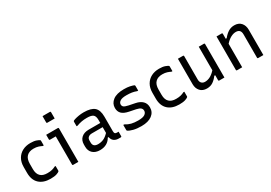

<svg xmlns="http://www.w3.org/2000/svg" viewBox="24 -1674 3651 2584"><g transform="rotate(-30 1850.0 -381.5)"><path d="M305 -543Q362 -543 397 -530Q432 -517 442 -508Q446 -503 446 -497V-424H431Q408 -436 377.5 -446Q347 -456 304 -456Q235 -456 197.5 -418Q160 -380 160 -303V-221Q160 -147 198 -111Q233 -76 304 -76Q348 -76 378 -84Q408 -92 431 -105H446V-31Q446 -26 443 -23Q432 -12 398.5 -0.5Q365 11 304 11Q192 11 129.5 -48Q67 -107 67 -217V-306Q67 -382 98 -435Q129 -488 182.5 -515.5Q236 -543 305 -543Z M647 -11V-449H557Q546 -449 546 -460V-532H728Q739 -532 739 -521V0H658Q647 0 647 -11ZM629 -774H744Q755 -774 755 -763V-665H640Q629 -665 629 -676Z M1347 -351V-126Q1347 -100 1357 -90Q1365 -81 1386 -81H1411V-11Q1411 0 1400 0H1365Q1324 0 1295 -21Q1266 -42 1258 -85H1245Q1220 -39 1176.5 -14.5Q1133 10 1073 10Q1003 10 961.5 -28Q920 -66 920 -132V-164Q920 -230 962 -268Q1004 -306 1077 -306H1256V-352Q1256 -412 1229 -434Q1202 -456 1133 -456Q1088 -456 1050.5 -449Q1013 -442 973 -427H958V-499Q958 -504 961 -507Q966 -513 991.5 -521Q1017 -529 1054.5 -535.5Q1092 -542 1133 -542Q1246 -542 1296.5 -498.5Q1347 -455 1347 -351ZM1012 -142Q1012 -73 1090 -73Q1136 -73 1175 -90Q1214 -107 1256 -151V-241H1090Q1050 -241 1030 -221Q1012 -205 1012 -172Z M1717 -79Q1789 -79 1820 -100Q1851 -121 1851 -154Q1851 -181 1832 -197.5Q1813 -214 1767 -224L1668 -244Q1593 -259 1560 -292.5Q1527 -326 1527 -381Q1527 -451 1585.5 -496Q1644 -541 1757 -541Q1812 -541 1848 -533Q1884 -525 1904 -517Q1912 -514 1914 -510.5Q1916 -507 1916 -499V-428H1901Q1864 -442 1829 -447.5Q1794 -453 1745 -453Q1678 -453 1648 -433Q1618 -413 1618 -384Q1618 -359 1635 -345Q1652 -331 1703 -320L1802 -300Q1867 -287 1904 -250.5Q1941 -214 1941 -154Q1941 -79 1882 -35Q1823 9 1718 9Q1647 9 1595.5 -4Q1544 -17 1517 -36Q1511 -40 1511 -48V-128H1526Q1568 -101 1612 -90Q1656 -79 1717 -79Z M2305 -543Q2362 -543 2397 -530Q2432 -517 2442 -508Q2446 -503 2446 -497V-424H2431Q2408 -436 2377.5 -446Q2347 -456 2304 -456Q2235 -456 2197.5 -418Q2160 -380 2160 -303V-221Q2160 -147 2198 -111Q2233 -76 2304 -76Q2348 -76 2378 -84Q2408 -92 2431 -105H2446V-31Q2446 -26 2443 -23Q2432 -12 2398.5 -0.5Q2365 11 2304 11Q2192 11 2129.5 -48Q2067 -107 2067 -217V-306Q2067 -382 2098 -435Q2129 -488 2182.5 -515.5Q2236 -543 2305 -543Z M2673 -532Q2684 -532 2684 -521V-157Q2684 -119 2704 -99.5Q2724 -80 2756 -80Q2840 -80 2917 -166V-532H2998Q3009 -532 3009 -521V0H2928Q2917 0 2917 -11V-89H2903Q2869 -43 2829 -16Q2789 11 2733 11Q2667 11 2630 -30.5Q2593 -72 2593 -136V-532Z M3285 0H3204Q3193 0 3193 -11V-532H3274Q3285 -532 3285 -521V-443H3300Q3335 -488 3377.5 -515.5Q3420 -543 3473 -543Q3541 -543 3577.5 -501Q3614 -459 3614 -393V0H3533Q3522 0 3522 -11V-375Q3522 -455 3447 -455Q3409 -455 3367.5 -433Q3326 -411 3285 -365Z"/></g></svg>

Font: Recursive Sn Lnr St
Style: Regular
Weight: 400
Version: Version 1.079;hotconv 1.0.112;makeotfexe 2.5.65598; ttfautoh